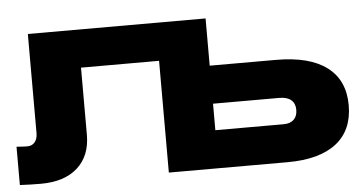

<svg xmlns="http://www.w3.org/2000/svg" viewBox="-42 -592 1256 664"><g transform="rotate(-5 586.0 -260.0)"><path d="M519 -388H248V-155Q248 -82 202.5 -41Q157 0 75 0Q40 0 2 -2V-135Q28 -133 39 -133Q56 -133 65.5 -144.5Q75 -156 75 -176V-520H692V-356H922Q1038 -356 1098.5 -310.5Q1159 -265 1159 -178Q1159 -91 1100.5 -45.5Q1042 0 931 0H519ZM929 -132Q952 -132 964.5 -144Q977 -156 977 -178Q977 -200 963 -212Q949 -224 922 -224H692V-132Z"/></g></svg>

Font: Non Bureau Extended
Style: Bold
Weight: 700
Width: 7
Designer: Jona Saucedo
Foundry: Non Foundry
Version: Version 1.000; ttfautohint (v1.8.4)